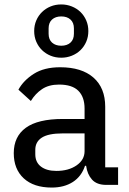

<svg xmlns="http://www.w3.org/2000/svg" viewBox="-20 -833 581 865"><path d="M459 0Q416 0 394.5 -24Q373 -48 368 -86H363Q347 -38 308 -13Q269 12 213 12Q132 12 87 -29.5Q42 -71 42 -143Q42 -218 96.5 -257.5Q151 -297 263 -297H361V-344Q361 -396 333 -424Q305 -452 246 -452Q200 -452 169.5 -431.5Q139 -411 119 -378L63 -429Q86 -471 132.5 -500.5Q179 -530 251 -530Q348 -530 401 -483.5Q454 -437 454 -352V-79H512V0ZM234 -63Q289 -63 325 -88Q361 -113 361 -152V-232H262Q198 -232 168.5 -213Q139 -194 139 -158V-138Q139 -102 164.5 -82.5Q190 -63 234 -63ZM256 -573Q230 -573 208 -582Q186 -591 169.5 -607Q153 -623 143.5 -645Q134 -667 134 -693Q134 -719 143.5 -741Q153 -763 169.5 -779Q186 -795 208 -804Q230 -813 256 -813Q281 -813 303.5 -804Q326 -795 342.5 -779Q359 -763 368.5 -741Q378 -719 378 -693Q378 -667 368.5 -645Q359 -623 342.5 -607Q326 -591 303.5 -582Q281 -573 256 -573ZM256 -627Q282 -627 297.5 -641Q313 -655 313 -681V-705Q313 -731 297.5 -745Q282 -759 256 -759Q230 -759 214.5 -745Q199 -731 199 -705V-681Q199 -655 214.5 -641Q230 -627 256 -627Z"/></svg>

Font: IBM Plex Sans Thai Looped Text
Style: Regular
Weight: 450
Designer: Mike Abbink, Paul van der Laan, Pieter van Rosmalen, Ben Mitchell, Mark Frömberg
Foundry: Bold Monday
Version: Version 1.1